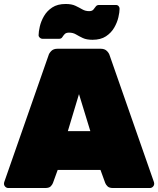

<svg xmlns="http://www.w3.org/2000/svg" viewBox="-20 -945 795 965"><path d="M22 0Q13 0 6.5 -6.5Q0 -13 0 -22Q0 -26 1 -29L224 -667Q227 -678 238 -689Q249 -700 269 -700H486Q506 -700 517 -689Q528 -678 531 -667L754 -29Q755 -26 755 -22Q755 -13 748.5 -6.5Q742 0 733 0H548Q529 0 520.5 -8.5Q512 -17 509 -25L485 -91H270L246 -25Q243 -17 235 -8.5Q227 0 207 0ZM321 -286H434L377 -472ZM445 -745Q415 -745 396 -754Q377 -763 362 -772Q347 -781 327 -781Q312 -781 305 -773.5Q298 -766 293 -758Q288 -750 277 -750H193Q186 -750 180 -755.5Q174 -761 174 -768Q174 -785 180 -811.5Q186 -838 201 -864Q216 -890 242.5 -907.5Q269 -925 310 -925Q340 -925 359 -916Q378 -907 393.5 -898Q409 -889 428 -889Q443 -889 449.5 -897Q456 -905 461.5 -912.5Q467 -920 478 -920H562Q571 -920 576 -914.5Q581 -909 581 -901Q581 -884 575 -858Q569 -832 554 -806Q539 -780 512.5 -762.5Q486 -745 445 -745Z"/></svg>

Font: Rubik Light Black
Style: Regular
Weight: 900
Version: Version 2.104